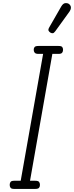

<svg xmlns="http://www.w3.org/2000/svg" viewBox="-20 -1227 481 1247"><path d="M72.5 0Q54.5 0 48.8 -7.2Q43 -14.5 43 -26Q43 -38.5 48.8 -45.8Q54.5 -53 72.5 -53H114.5L260 -877H230Q211.5 -877 205.2 -884.8Q199 -892.5 199 -903.5Q199 -915 205 -921.8Q211 -928.5 230 -928.5H360Q378.5 -928.5 384 -921.8Q389.5 -915 389.5 -903.5Q389.5 -892.5 383.8 -884.8Q378 -877 360 -877H320L175 -53H208.5Q227.5 -53 233.5 -45.8Q239.5 -38.5 239.5 -26Q239.5 -14.5 233.5 -7.2Q227.5 0 208.5 0ZM307.5 -1015Q299.5 -1020 295.5 -1027.5Q291.5 -1035 300.5 -1050.5L377.5 -1184.5Q390 -1206 405.2 -1206.8Q420.5 -1207.5 429.5 -1200Q441 -1189.5 440.5 -1176.8Q440 -1164 431.5 -1152L339 -1024Q330 -1011.5 322.2 -1011.2Q314.5 -1011 307.5 -1015Z"/></svg>

Font: Edu VIC WA NT Hand
Style: Regular
Weight: 400
Designer: Tina and Corey Anderson, Eben Sorkin, Mirko Velimirovic
Foundry: Google for Education
Version: Version 1.000